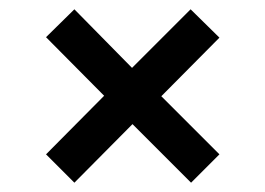

<svg xmlns="http://www.w3.org/2000/svg" viewBox="-20 -478 570 413"><path d="M140 -85 79 -146 204 -272 79 -398 140 -458 264 -332 390 -458 452 -397 327 -271 452 -146 391 -85 265 -211Z"/></svg>

Font: Faustina Light SemiBold
Style: Regular
Weight: 600
Version: Version 1.200